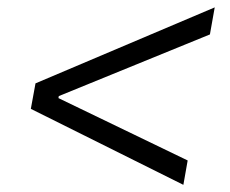

<svg xmlns="http://www.w3.org/2000/svg" viewBox="-20 -608 626 523"><path d="M479.5 -104.5 64 -311.5 76.7 -380.9 564.9 -587.9 551.8 -514.2 140.1 -346.2 139.2 -340.8 491.2 -170.9Z"/></svg>

Font: Cascadia Code PL Light
Style: Italic
Weight: 300
Italic angle: -10°
Monospace: yes
Designer: Aaron Bell
Foundry: Saja Typeworks
Version: Version 2404.023; ttfautohint (v1.8.4)